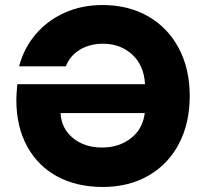

<svg xmlns="http://www.w3.org/2000/svg" viewBox="-20 -736 818 764"><path d="M735 -354Q735 -246 692 -164Q649 -82 570.5 -37Q492 8 389 8Q286 8 208.5 -33.5Q131 -75 88 -153.5Q45 -232 45 -339Q45 -359 49 -401H557Q553 -476 506 -519Q459 -562 390 -562Q337 -562 297.5 -538Q258 -514 242 -472H56Q75 -544 121.5 -599Q168 -654 236.5 -685Q305 -716 388 -716Q491 -716 569.5 -671Q648 -626 691.5 -544Q735 -462 735 -354ZM556 -286H221Q224 -225 270 -187Q316 -149 386 -149Q453 -149 500.5 -185.5Q548 -222 556 -286Z"/></svg>

Font: Poppins A&M
Style: Bold-A&M
Weight: 700
Designer: Ninad Kale (Devanagari), Jonny Pinhorn (Latin)
Foundry: Indian Type Foundry
Version: 4.004